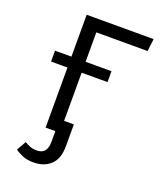

<svg xmlns="http://www.w3.org/2000/svg" viewBox="-165 -809 945 1129"><g transform="rotate(20 307.5 -244.5)"><path d="M180 216.9Q140.5 216.9 111.8 204.9Q83.1 192.8 65.1 179L98.5 120Q116.9 130.8 133.8 137.4Q150.8 144.1 176.4 144.1Q240 144.1 240 67.2V0H179V-375.9H76.4V-444.1H179V-706.2H597.9L588.7 -628.2H267.7V-444.1H429.7V-375.9H267.7V-74.4H328.7V62.1Q328.7 140 288.2 178.5Q247.7 216.9 180 216.9Z"/></g></svg>

Font: FiraCode Nerd Font Mono
Style: Regular
Weight: 400
Monospace: yes
Designer: Carrois Corporate, Edenspiekermann AG, Nikita Prokopov
Foundry: Carrois Corporate, Edenspiekermann AG, Nikita Prokopov
Version: Version 6.002;Nerd Fonts 3.4.0